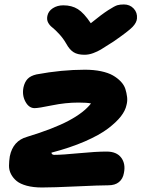

<svg xmlns="http://www.w3.org/2000/svg" viewBox="-20 -829 661 859"><path d="M534.2 -809.1Q561 -809.1 578.1 -790.8Q595.2 -772.5 592.8 -746.1Q591.3 -727.5 572.8 -708.3Q554.2 -689 487.8 -643.1Q445.3 -615.7 430.9 -607.2Q416.5 -598.6 397 -591.3Q377.4 -584 357.9 -584Q327.1 -584 309.1 -595.5Q291 -606.9 276.9 -632.8Q262.7 -657.7 244.1 -677.5Q225.6 -697.3 213.9 -706.3Q202.1 -715.3 195.3 -728Q188.5 -740.7 191.9 -757.8Q196.3 -779.3 216.3 -792.2Q236.3 -805.2 263.2 -805.2Q301.3 -805.2 328.4 -788.1Q355.5 -771 386.2 -725.1Q434.1 -764.2 463.6 -783.2Q493.2 -802.2 505.1 -805.7Q517.1 -809.1 534.2 -809.1ZM168 9.8Q128.9 9.8 99.9 2Q70.8 -5.9 54.7 -19Q38.6 -32.2 29.3 -50Q20 -67.9 20.3 -88.1Q20.5 -108.4 23.9 -129.9Q38.1 -199.2 101.1 -216.8Q219.7 -252.9 287.8 -289.3Q356 -325.7 387.2 -366.2Q369.6 -370.1 331.1 -370.1Q273.4 -370.1 212.9 -357.7Q152.3 -345.2 134.8 -345.2Q109.4 -345.2 93.8 -374Q78.1 -402.8 85 -438Q90.3 -461.9 103.3 -475.8Q116.2 -489.7 143.1 -496.1Q255.9 -517.1 359.9 -517.1Q399.9 -517.1 432.1 -510.3Q464.4 -503.4 484.9 -491.7Q505.4 -480 520.3 -464.4Q535.2 -448.7 540.8 -431.2Q546.4 -413.6 548.6 -395Q550.8 -376.5 545.9 -358.9Q541 -334.5 520.8 -308.3Q500.5 -282.2 462.9 -253.7Q425.3 -225.1 359.9 -196.5Q294.4 -168 210 -146Q211.4 -136.2 223.1 -136.2Q258.3 -136.2 334.2 -143.6Q410.2 -150.9 457 -150.9Q502 -150.9 522.5 -123.3Q543 -95.7 534.2 -54.2Q529.8 -28.8 512.2 -14.4Q494.6 0 464.8 0Q427.2 0 322.5 4.9Q217.8 9.8 168 9.8Z"/></svg>

Font: Shantell Sans Normal
Style: Bold Italic
Weight: 700
Italic angle: -11.31°
Designer: Stephen Nixon, Anya Danilova, Shantell Martin
Foundry: Arrow Type
Version: Version 1.006;[559af2be0]